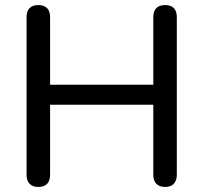

<svg xmlns="http://www.w3.org/2000/svg" viewBox="-20 -732 804 759"><path d="M131 7Q109 7 97 -5.5Q85 -18 85 -41V-664Q85 -688 97 -700Q109 -712 131 -712Q154 -712 166 -700Q178 -688 178 -664V-397H586V-664Q586 -688 598 -700Q610 -712 633 -712Q655 -712 667 -700Q679 -688 679 -664V-41Q679 -18 667 -5.5Q655 7 633 7Q610 7 598 -5.5Q586 -18 586 -41V-318H178V-41Q178 -18 166.5 -5.5Q155 7 131 7Z"/></svg>

Font: Nunito Medium
Style: Regular
Weight: 500
Designer: Vernon Adams
Foundry: Vernon Adams
Version: Version 3.602